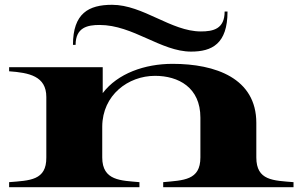

<svg xmlns="http://www.w3.org/2000/svg" viewBox="-20 -780 1252 800"><path d="M1048 -124V-268C1048 -454 878 -514 699 -514C583 -514 470 -474 408 -392V-500H18V-483C101 -477 173 -463 173 -376V-124C174 -28 104 -28 18 -21V0H561V-21C485 -28 406 -26 406 -124V-253C407 -384 514 -464 626 -464C723 -464 815 -416 815 -290V-124C815 -28 744 -29 660 -21V0H1203V-21C1119 -28 1048 -27 1048 -124ZM395 -676C534 -676 651 -565 776 -565C863 -565 928 -597 928 -732H916C916 -659 868 -649 817 -649C693 -649 576 -760 447 -760C350 -760 284 -725 284 -593H295C295 -666 345 -676 395 -676Z"/></svg>

Font: Sprat Extended
Style: Bold
Weight: 700
Width: 9
Designer: Ethan Nakache
Foundry: Collletttivo
Version: Version 2.000;Glyphs 3.2 (3217)